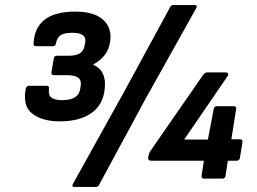

<svg xmlns="http://www.w3.org/2000/svg" viewBox="-20 -708 1020 761"><path d="M217 -227Q148 -227 108.5 -257Q69 -287 82 -356Q85 -368 95 -368H164Q176 -368 174 -356Q171 -331 184 -321Q197 -311 226 -311Q292 -311 298 -356L300 -368Q303 -391 289 -400.5Q275 -410 247 -410H195Q182 -410 184 -423L193 -475Q194 -487 206 -487H252Q283 -487 298 -497.5Q313 -508 316 -531L318 -541Q324 -578 266 -578Q233 -578 219.5 -568Q206 -558 202 -537Q200 -525 190 -525H123Q112 -525 113 -535Q119 -662 278 -662Q348 -662 383 -634.5Q418 -607 418 -562Q418 -527 401.5 -499.5Q385 -472 349 -452V-451Q373 -442 384.5 -422Q396 -402 396 -376Q396 -302 348.5 -264.5Q301 -227 217 -227ZM275 33Q263 33 269 21L474 -348L655 -681Q659 -688 667 -688H752Q757 -688 759 -685Q761 -682 758 -676L560 -322L372 26Q369 33 359 33ZM789 0Q777 0 779 -12L788 -71H579Q566 -71 567 -83L569 -92Q571 -102 575 -108L785 -411Q792 -421 801 -421H875Q882 -421 884 -416.5Q886 -412 882 -406L710 -155H804L827 -276Q829 -287 841 -287H906Q918 -287 916 -276L897 -156H931Q942 -156 941 -144L931 -83Q929 -71 918 -71H883L874 -12Q873 0 861 0Z"/></svg>

Font: Sofia Sans
Style: Bold Italic
Weight: 700
Italic angle: -9°
Designer: Botio Nikoltchev, Ani Petrova
Foundry: lettersoup
Version: Version 4.101; ttfautohint (v1.8.4.7-5d5b)